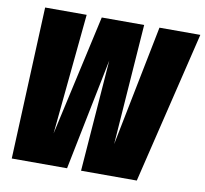

<svg xmlns="http://www.w3.org/2000/svg" viewBox="-78 -781 925 865"><g transform="rotate(10 385.0 -348.0)"><path d="M770 -696 602 0H347L386 -511L283 0H30L60 -696H250L196 -144L319 -696H513L473 -144L583 -696Z"/></g></svg>

Font: Fira Sans Extra Condensed Black
Style: Italic
Weight: 900
Width: 3
Italic angle: -8°
Designer: Carrois Corporate & Edenspiekermann AG
Foundry: Carrois Corporate GbR & Edenspiekermann AG
Version: Version 4.203